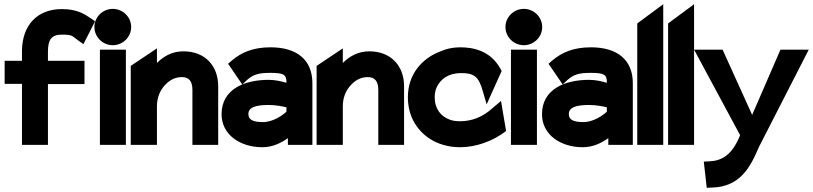

<svg xmlns="http://www.w3.org/2000/svg" viewBox="-20 -686 3849 909"><path d="M2 -289H84V0H207V-288H380V-398H207V-441C207 -499 224 -522 273 -522C325 -522 320 -516 351 -494L375 -477L430 -585L412 -598C378 -621 343 -643 273 -643C158 -643 86 -569 84 -447V-398H2Z M427 -558C427 -510 467 -472 514 -472C561 -472 601 -510 601 -558C601 -606 561 -644 514 -644C467 -644 427 -606 427 -558ZM453 0H576V-451H453Z M599 0H723V-183C723 -226 739 -260 761 -283C780 -304 806 -321 841 -321C875 -321 891 -301 891 -260V0H1013V-278C1013 -372 953 -443 848 -443C796 -443 755 -420 723 -388V-457L599 -374Z M1029 -145C1029 -49 1116 11 1222 11C1272 11 1312 -10 1343 -32V0H1459V-292C1459 -404 1384 -462 1261 -462C1176 -462 1122 -437 1077 -399L1060 -384L1127 -286L1148 -306C1179 -334 1204 -341 1261 -341C1321 -341 1336 -333 1336 -299V-294C1316 -300 1285 -308 1252 -308C1139 -308 1029 -265 1029 -145ZM1156 -146C1156 -177 1188 -189 1252 -189C1283 -189 1316 -183 1336 -178V-157C1321 -143 1275 -108 1225 -108C1176 -108 1156 -120 1156 -146Z M1479 0H1603V-183C1603 -226 1619 -260 1641 -283C1660 -304 1686 -321 1721 -321C1755 -321 1771 -301 1771 -260V0H1893V-278C1893 -372 1833 -443 1728 -443C1676 -443 1635 -420 1603 -388V-457L1479 -374Z M1911 -225C1911 -192 1917 -160 1929 -131C1964 -48 2047 11 2158 11C2236 11 2311 -19 2364 -57L2376 -66L2352 -208L2295 -160C2259 -132 2214 -112 2158 -112C2140 -112 2123 -114 2108 -120C2068 -135 2038 -170 2038 -226C2038 -242 2041 -258 2047 -272C2065 -311 2102 -340 2163 -340C2222 -340 2246 -325 2265 -257L2284 -192L2355 -350L2349 -361C2300 -449 2216 -462 2158 -462C2124 -462 2092 -455 2063 -442C1978 -409 1911 -335 1911 -225Z M2373 -558C2373 -510 2413 -472 2460 -472C2507 -472 2547 -510 2547 -558C2547 -606 2507 -644 2460 -644C2413 -644 2373 -606 2373 -558ZM2399 0H2522V-451H2399Z M2546 -145C2546 -49 2633 11 2739 11C2789 11 2829 -10 2860 -32V0H2976V-292C2976 -404 2901 -462 2778 -462C2693 -462 2639 -437 2594 -399L2577 -384L2644 -286L2665 -306C2696 -334 2721 -341 2778 -341C2838 -341 2853 -333 2853 -299V-294C2833 -300 2802 -308 2769 -308C2656 -308 2546 -265 2546 -145ZM2673 -146C2673 -177 2705 -189 2769 -189C2800 -189 2833 -183 2853 -178V-157C2838 -143 2792 -108 2742 -108C2693 -108 2673 -120 2673 -146Z M2997 0H3120V-666L2997 -575Z M3143 0H3266V-666L3143 -575Z M3266 -451 3484 -46C3447 46 3400 75 3338 78L3312 79L3326 203L3350 202C3485 199 3533 104 3573 10L3809 -451H3675L3541 -142L3401 -451Z"/></svg>

Font: Charger Pro
Style: UltraNar
Weight: 900
Designer: Jasper
Foundry: Cannot Into Space Fonts
Version: Version 1.09